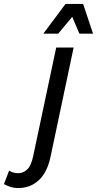

<svg xmlns="http://www.w3.org/2000/svg" viewBox="-163 -755 490 970"><path d="M-143 175 -117 107Q-96 120 -72 120Q-45 120 -25 100.5Q-5 81 5 32L121 -515H209L93 34Q76 116 33 155.5Q-10 195 -70 195Q-92 195 -110.5 189Q-129 183 -143 175ZM56 -585 168 -735H257L307 -585H238L202 -670L131 -585Z"/></svg>

Font: Radio Canada Condensed
Style: Italic
Weight: 400
Width: 3
Italic angle: -12°
Designer: Charles Daoud, Etienne Aubert Bonn, Alexandre Saumier Demers, Jacques Le Bailly
Foundry: Radio-Canada
Version: Version 2.104; ttfautohint (v1.8.4.7-5d5b);gftools[0.9.28.de